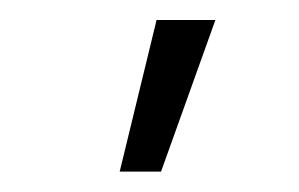

<svg xmlns="http://www.w3.org/2000/svg" viewBox="-20 -795 293 188"><path d="M133.3 -775.4H190.9L137.7 -627H97.2Z"/></svg>

Font: RobotoInd Light
Style: Regular
Weight: 300
Designer: Google
Version: Version 2.001151; 2014